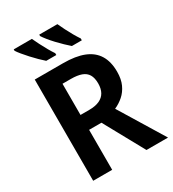

<svg xmlns="http://www.w3.org/2000/svg" viewBox="-221 -1056 1055 1173"><g transform="rotate(-30 306.5 -469.0)"><path d="M283 -714Q372 -714 429.5 -691Q487 -668 515.5 -621.5Q544 -575 544 -504Q544 -452 527 -415Q510 -378 482 -353.5Q454 -329 420 -314L612 0H460L305 -282H218V0H84V-714ZM277 -607H218V-387H279Q323 -387 351.5 -400Q380 -413 394 -438Q408 -463 408 -500Q408 -539 394 -562.5Q380 -586 351 -596.5Q322 -607 277 -607ZM373 -938Q383 -916 396.5 -889Q410 -862 425 -836Q440 -810 453 -791V-778H383Q367 -792 346.5 -811.5Q326 -831 305.5 -853Q285 -875 269 -895Q253 -915 245 -928V-938ZM193 -938Q203 -916 217 -888.5Q231 -861 245.5 -835.5Q260 -810 273 -791V-778H202Q186 -792 166 -811.5Q146 -831 126 -853Q106 -875 89.5 -895Q73 -915 65 -928V-938Z"/></g></svg>

Font: Noto Sans Display SemiBold
Style: Regular
Weight: 600
Designer: Monotype Design Team
Foundry: Monotype Imaging Inc.
Version: Version 2.003